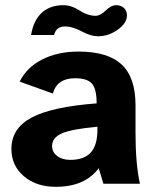

<svg xmlns="http://www.w3.org/2000/svg" viewBox="-20 -709 593 741"><path d="M470 -649Q470 -620 434.5 -594.5Q399 -569 358 -569Q331 -569 295 -588Q259 -607 232 -607Q196 -607 189 -574H100Q109 -630 141 -659.5Q173 -689 225 -689Q255 -689 287 -668.5Q319 -648 349 -648Q367 -648 388 -668.5Q409 -689 428 -689Q447 -689 458.5 -678Q470 -667 470 -649ZM181 -145Q181 -122 200.5 -107Q220 -92 251 -92Q305 -92 330.5 -120.5Q356 -149 356 -208V-220Q258 -211 219.5 -194.5Q181 -178 181 -145ZM361 -60Q308 12 195 12Q120 12 72 -29Q24 -70 24 -134Q24 -214 102.5 -255.5Q181 -297 353 -310Q353 -365 335 -386Q317 -407 270 -407Q200 -407 184 -348L56 -394Q83 -449 143 -479.5Q203 -510 283 -510Q396 -510 449.5 -460Q503 -410 503 -303V-194Q503 -78 520 0H379Z"/></svg>

Font: Atkinson Hyperlegible Pro
Style: Bold
Weight: 700
Designer: Elliott Scott, Megan Eiswerth, Linus Boman, Theodore Petrosky, Jacob Perez
Foundry: Braille Institute
Version: Version 1.5.1